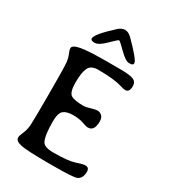

<svg xmlns="http://www.w3.org/2000/svg" viewBox="-212 -1008 998 1115"><g transform="rotate(30 287.0 -450.5)"><path d="M412.6 -741.2H405.8Q384.3 -741.2 341.3 -784.2Q298.3 -827.1 292.5 -827.1Q286.6 -827.1 244.6 -785.2Q202.6 -743.2 176 -743.2Q149.4 -743.2 149.4 -755.9V-758.8Q149.4 -786.1 248.5 -877Q270.5 -897 293.2 -897Q315.9 -897 338.9 -874Q435.1 -777.8 435.1 -756.3V-753.4Q435.1 -741.2 412.6 -741.2ZM430.7 -362.3Q430.7 -297.4 387.7 -297.4Q375.5 -297.4 348.4 -307.4Q321.3 -317.4 278.8 -317.4Q236.3 -317.4 215.3 -300.3Q194.3 -283.2 194.3 -226.6Q194.3 -133.3 212.4 -97.7Q226.1 -71.3 286.6 -71.3Q385.3 -71.3 428 -85.7Q470.7 -100.1 486.8 -100.1Q512.2 -100.1 512.2 -72.3Q512.2 -27.3 481.9 -13.7Q460.4 -3.9 322.3 -3.9H303.2Q152.3 -3.9 109.4 -12.7Q66.4 -21.5 66.4 -44.9Q66.4 -58.1 78.4 -84.2Q90.3 -110.4 92.8 -144.5Q95.2 -178.7 95.2 -353.8Q95.2 -528.8 92 -560.1Q88.9 -591.3 79.3 -612.3Q69.8 -633.3 69.8 -646Q69.8 -666.5 119.4 -675.8Q168.9 -685.1 289.1 -685.1H382.8Q444.8 -685.1 469.7 -675Q494.6 -665 494.6 -636.2Q494.6 -594.2 466.8 -594.2Q454.6 -594.7 432.1 -601.6Q378.9 -618.2 273.4 -618.2Q225.1 -618.2 210.2 -586.7Q195.3 -555.2 195.3 -489.5Q195.3 -423.8 218 -408.7Q240.7 -393.6 304.7 -393.6Q316.9 -393.6 345.7 -402.3Q374.5 -411.1 389.2 -411.1Q403.8 -411.1 417.2 -399.7Q430.7 -388.2 430.7 -362.3Z"/></g></svg>

Font: Averia Libre Light
Style: Regular
Weight: 300
Version: Version 1.002